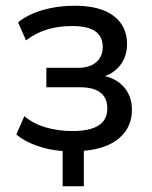

<svg xmlns="http://www.w3.org/2000/svg" viewBox="-20 -520 530 671"><path d="M199 131V8Q149 4 106.5 -11.5Q64 -27 37 -50L65 -114Q97 -87 141 -74.5Q185 -62 232 -62Q294 -62 324.5 -81.5Q355 -101 355 -141Q355 -178 331 -196.5Q307 -215 260 -215H142V-283H254Q293 -283 316 -302.5Q339 -322 339 -356Q339 -393 312.5 -411Q286 -429 232 -429Q185 -429 145 -417Q105 -405 71 -379L43 -442Q78 -470 129.5 -485Q181 -500 241 -500Q330 -500 377 -464.5Q424 -429 424 -366Q424 -323 400 -292Q376 -261 334 -250L333 -257Q385 -248 413 -216Q441 -184 441 -136Q441 -76 397.5 -38Q354 0 273 7V131Z"/></svg>

Font: Nunito Sans 10pt SemiCondensed Medium
Style: Regular
Weight: 500
Width: 4
Designer: Vernon Adams
Foundry: Vernon Adams
Version: Version 3.101;gftools[0.9.27]